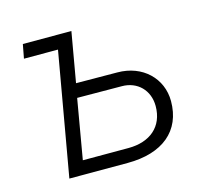

<svg xmlns="http://www.w3.org/2000/svg" viewBox="-82 -612 752 703"><g transform="rotate(-15 294.0 -260.0)"><path d="M98 0H319C452 0 531 -65 531 -178C531 -264 464 -330 368 -330L212 -331L245 -520H61L51 -467H180ZM163 -52 202 -278 371 -277C430 -277 472 -235 472 -175C472 -97 418 -52 336 -52Z"/></g></svg>

Font: Fixel Display 20240404 Light
Style: Italic
Weight: 300
Italic angle: -10°
Designer: AlfaBravo + MacPaw
Foundry: Kyrylo Tkachov, Marchela Mozhyna, Serhii Makarenko, Maria Weinstein, Zakhar Kryvoshyya
Version: Version 1.211;Glyphs 3.2 (3225)